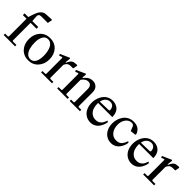

<svg xmlns="http://www.w3.org/2000/svg" viewBox="212 -1762 2863 2863"><g transform="rotate(45 1644.0 -330.5)"><path d="M96.7 -39.1V-412.1H19.5V-448.7H96.7Q127.4 -545.9 143.6 -579.1Q174.3 -641.6 221.7 -658.2Q237.8 -663.6 256.8 -664.6L369.6 -670.9L379.4 -661.1L364.7 -592.3H228.5Q196.8 -592.3 185.3 -577.9Q173.8 -563.5 175.8 -536.6L182.1 -448.7H307.1V-412.1H182.1V-39.1L191.9 -29.3H266.6V0H26.9V-29.3H86.9Z M335 -225.1Q335 -326.2 394.8 -392.3Q454.6 -458.5 551.3 -458.5Q648.4 -458.5 708 -393.8Q767.6 -329.1 767.6 -225.1Q767.6 -124.5 707.5 -57.4Q647.5 9.8 551.3 9.8Q454.1 9.8 394.5 -55.9Q335 -121.6 335 -225.1ZM433.1 -251Q433.1 -185.5 446.8 -135.3Q460.4 -85 489.7 -54.7Q519 -24.4 561 -24.4Q598.1 -24.4 623 -48.8Q647.9 -73.2 658.7 -111.6Q669.4 -149.9 669.4 -199.7Q669.4 -246.1 661.9 -285.6Q654.3 -325.2 639.2 -356.7Q624 -388.2 598.9 -406.2Q573.7 -424.3 541 -424.3Q489.3 -424.3 461.2 -377.2Q433.1 -330.1 433.1 -251Z M885.7 -39.1V-375L876 -384.8L830.6 -366.2L817.4 -393.1L966.3 -458.5L976.1 -448.7L966.3 -363.8H976.1Q991.2 -402.3 1013.4 -426.8Q1035.6 -451.2 1071.8 -454.6L1116.2 -458.5L1126 -448.7L1111.3 -379.9H1063.5Q1041.5 -379.9 1024.9 -374Q1008.3 -368.2 997.8 -356.9Q987.3 -345.7 981.7 -336.2Q976.1 -326.7 971.2 -313.5V-39.1L981 -29.3H1045.9V0H815.9V-29.3H876Z M1224.6 -39.1V-375L1214.8 -384.8L1169.4 -366.2L1156.2 -393.1L1301.8 -458.5L1311.5 -448.7L1305.2 -380.9H1314.9Q1326.7 -396.5 1337.6 -408Q1348.6 -419.4 1365.5 -432.1Q1382.3 -444.8 1404.8 -451.7Q1427.2 -458.5 1453.1 -458.5Q1502 -458.5 1535.6 -426.3Q1569.3 -394 1569.3 -333V-39.1L1579.1 -29.3H1634.3V0H1418.5V-29.3H1473.6L1483.4 -39.1V-317.9Q1483.4 -356 1465.6 -379.2Q1447.8 -402.3 1410.6 -402.3Q1377 -402.3 1349.6 -380.4Q1322.3 -358.4 1310.1 -337.9V-39.1L1319.8 -29.3H1375V0H1154.8V-29.3H1214.8Z M2044.9 -178.7Q2042.5 -159.7 2035.9 -137.5Q2029.3 -115.2 2015.1 -88.4Q2001 -61.5 1981.4 -40.3Q1961.9 -19 1930.9 -4.6Q1899.9 9.8 1863.3 9.8Q1803.2 9.8 1758.3 -20.8Q1713.4 -51.3 1690.7 -102.1Q1668 -152.8 1668 -216.3Q1668 -250 1675.8 -283.9Q1683.6 -317.9 1700 -349.4Q1716.3 -380.9 1739.5 -405Q1762.7 -429.2 1795.9 -443.8Q1829.1 -458.5 1868.2 -458.5Q1893.1 -458.5 1916 -453.6Q1939 -448.7 1961.7 -435.8Q1984.4 -422.9 2001 -403.3Q2017.6 -383.8 2027.8 -351.8Q2038.1 -319.8 2038.1 -279.3H1739.3Q1738.8 -273.9 1738.8 -261.7Q1738.8 -210.4 1754.4 -168.9Q1770 -127.4 1804.9 -100.3Q1839.8 -73.2 1888.7 -73.2Q1910.6 -73.2 1928.7 -77.9Q1946.8 -82.5 1960.2 -92.3Q1973.6 -102.1 1983.4 -111.8Q1993.2 -121.6 2001.2 -137.7Q2009.3 -153.8 2013.9 -164.6Q2018.6 -175.3 2024.9 -193.4ZM1855.5 -420.9Q1818.4 -420.9 1786.1 -393.8Q1753.9 -366.7 1743.2 -311L1931.6 -315.9L1941.4 -325.7Q1941.4 -368.7 1919.2 -394.8Q1897 -420.9 1855.5 -420.9Z M2316.4 -458.5Q2351.1 -458.5 2379.2 -449Q2407.2 -439.5 2425.5 -423.1Q2443.8 -406.7 2455.1 -388.2Q2466.3 -369.6 2471.7 -348.6L2465.8 -335.9L2379.9 -326.2L2352.5 -394.5Q2339.8 -425.8 2303.7 -425.8Q2249.5 -425.8 2211.7 -378.7Q2173.8 -331.5 2173.8 -257.8Q2173.8 -176.3 2214.1 -124.8Q2254.4 -73.2 2322.8 -73.2Q2355.5 -73.2 2379.6 -83Q2403.8 -92.8 2419.2 -113.8Q2434.6 -134.8 2441.4 -148.2Q2448.2 -161.6 2457.5 -187Q2459 -191.4 2460 -193.4L2480 -178.7Q2477.5 -159.7 2470.9 -137.5Q2464.4 -115.2 2450.2 -88.4Q2436 -61.5 2416.5 -40.3Q2397 -19 2366 -4.6Q2335 9.8 2298.3 9.8Q2238.3 9.8 2193.4 -20.8Q2148.4 -51.3 2125.7 -102.1Q2103 -152.8 2103 -216.3Q2103 -260.3 2116 -302.2Q2128.9 -344.2 2154.1 -379.6Q2179.2 -415 2221.2 -436.8Q2263.2 -458.5 2316.4 -458.5Z M2910.2 -178.7Q2907.7 -159.7 2901.1 -137.5Q2894.5 -115.2 2880.4 -88.4Q2866.2 -61.5 2846.7 -40.3Q2827.1 -19 2796.1 -4.6Q2765.1 9.8 2728.5 9.8Q2668.5 9.8 2623.5 -20.8Q2578.6 -51.3 2555.9 -102.1Q2533.2 -152.8 2533.2 -216.3Q2533.2 -250 2541 -283.9Q2548.8 -317.9 2565.2 -349.4Q2581.5 -380.9 2604.7 -405Q2627.9 -429.2 2661.1 -443.8Q2694.3 -458.5 2733.4 -458.5Q2758.3 -458.5 2781.2 -453.6Q2804.2 -448.7 2826.9 -435.8Q2849.6 -422.9 2866.2 -403.3Q2882.8 -383.8 2893.1 -351.8Q2903.3 -319.8 2903.3 -279.3H2604.5Q2604 -273.9 2604 -261.7Q2604 -210.4 2619.6 -168.9Q2635.3 -127.4 2670.2 -100.3Q2705.1 -73.2 2753.9 -73.2Q2775.9 -73.2 2793.9 -77.9Q2812 -82.5 2825.4 -92.3Q2838.9 -102.1 2848.6 -111.8Q2858.4 -121.6 2866.5 -137.7Q2874.5 -153.8 2879.2 -164.6Q2883.8 -175.3 2890.1 -193.4ZM2720.7 -420.9Q2683.6 -420.9 2651.4 -393.8Q2619.1 -366.7 2608.4 -311L2796.9 -315.9L2806.6 -325.7Q2806.6 -368.7 2784.4 -394.8Q2762.2 -420.9 2720.7 -420.9Z M3038.1 -39.1V-375L3028.3 -384.8L2982.9 -366.2L2969.7 -393.1L3118.7 -458.5L3128.4 -448.7L3118.7 -363.8H3128.4Q3143.6 -402.3 3165.8 -426.8Q3188 -451.2 3224.1 -454.6L3268.6 -458.5L3278.3 -448.7L3263.7 -379.9H3215.8Q3193.8 -379.9 3177.2 -374Q3160.6 -368.2 3150.1 -356.9Q3139.6 -345.7 3134 -336.2Q3128.4 -326.7 3123.5 -313.5V-39.1L3133.3 -29.3H3198.2V0H2968.3V-29.3H3028.3Z"/></g></svg>

Font: Happy Times at the IKOB
Style: Regular
Weight: 400
Designer: Lucas Le Bihan
Foundry: Lucas Le Bihan
Version: Version 1.000;PS 1.0;hotconv 1.0.88;makeotf.lib2.5.647800